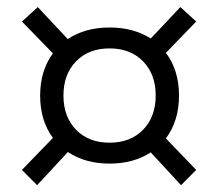

<svg xmlns="http://www.w3.org/2000/svg" viewBox="-20 -616 626 551"><path d="M294.4 -146.5Q224.6 -146.5 174.8 -179.7L86.4 -84.5L43 -128.4L131.8 -220.2Q95.2 -270 95.2 -341.8Q95.2 -413.1 131.8 -462.9L43 -554.2L88.4 -595.7L174.3 -503.9Q224.6 -537.1 294.4 -537.1Q363.3 -537.1 412.6 -505.4L497.6 -595.7L543 -554.2L456.1 -464.4Q493.7 -414.6 493.7 -341.8Q493.7 -269 456.1 -218.8L543 -128.4L499.5 -84.5L412.6 -178.7Q363.3 -146.5 294.4 -146.5ZM294.4 -206.5Q354.5 -206.5 390.6 -243.7Q426.8 -280.8 426.8 -341.8Q426.8 -402.8 390.6 -439.9Q354.5 -477.1 294.4 -477.1Q234.4 -477.1 198.2 -439.9Q162.1 -402.8 162.1 -341.8Q162.1 -280.8 198.2 -243.7Q234.4 -206.5 294.4 -206.5Z"/></svg>

Font: Cascadia Code NF Light
Style: Regular
Weight: 300
Monospace: yes
Designer: Aaron Bell
Foundry: Saja Typeworks
Version: Version 2404.023; ttfautohint (v1.8.4)